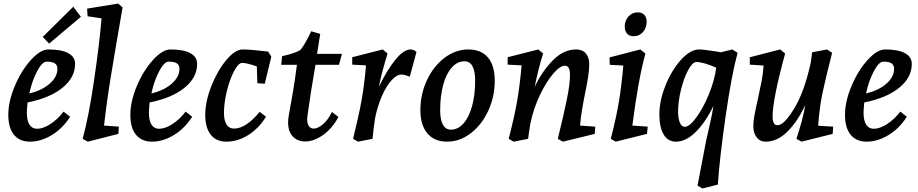

<svg xmlns="http://www.w3.org/2000/svg" viewBox="-20 -790 5200 1087"><path d="M27 -140Q27 -216 64 -303.5Q101 -391 155 -450.5Q209 -510 254 -510Q328 -510 366.5 -489Q405 -468 405 -428Q405 -351 333.5 -293Q262 -235 136 -210Q132 -170 132 -152Q132 -107 147 -84Q162 -61 190 -61Q224 -61 265 -87.5Q306 -114 340 -158L377 -129Q335 -63 273.5 -25.5Q212 12 149 12Q92 12 59.5 -26.5Q27 -65 27 -140ZM305 -400Q305 -421 291 -431Q277 -441 244 -441Q219 -441 190.5 -387.5Q162 -334 146 -261Q218 -278 261.5 -316.5Q305 -355 305 -400ZM222 -581 395 -752 438 -695 258 -543Z M555 -686 476 -698 473 -741 649 -770 674 -748Q632 -506 608 -359.5Q584 -213 569 -79L653 -73L650 -32L477 12L448 -4Q483 -133 513 -338Q543 -543 555 -686Z M718 -140Q718 -216 755 -303.5Q792 -391 846 -450.5Q900 -510 945 -510Q1019 -510 1057.5 -489Q1096 -468 1096 -428Q1096 -351 1024.5 -293Q953 -235 827 -210Q823 -170 823 -152Q823 -107 838 -84Q853 -61 881 -61Q915 -61 956 -87.5Q997 -114 1031 -158L1068 -129Q1026 -63 964.5 -25.5Q903 12 840 12Q783 12 750.5 -26.5Q718 -65 718 -140ZM996 -400Q996 -421 982 -431Q968 -441 935 -441Q910 -441 881.5 -387.5Q853 -334 837 -261Q909 -278 952.5 -316.5Q996 -355 996 -400Z M1142 -140Q1142 -215 1176.5 -302.5Q1211 -390 1261 -450Q1311 -510 1355 -510Q1399 -510 1498 -498L1516 -469L1479 -316L1437 -319L1434 -414Q1377 -434 1351 -434Q1330 -434 1305.5 -388Q1281 -342 1264.5 -275Q1248 -208 1248 -151Q1248 -108 1262.5 -85Q1277 -62 1305 -62Q1339 -62 1376 -86.5Q1413 -111 1450 -157L1486 -129Q1445 -63 1385.5 -25.5Q1326 12 1262 12Q1204 12 1173 -27.5Q1142 -67 1142 -140Z M1707 11Q1665 11 1638 -17Q1611 -45 1611 -97Q1611 -117 1615 -137Q1630 -219 1639.5 -275Q1649 -331 1661 -423H1572L1577 -472Q1646 -487 1677 -505Q1686 -511 1700.5 -535Q1715 -559 1727 -582.5Q1739 -606 1742 -613L1793 -598L1775 -485H1916L1899 -423H1766Q1738 -262 1721 -137L1719 -115Q1719 -89 1729 -75.5Q1739 -62 1756 -62Q1780 -62 1809.5 -87.5Q1839 -113 1859 -156L1896 -128Q1860 -61 1808 -25Q1756 11 1707 11Z M2052 -420 1974 -424V-466L2147 -510L2174 -487Q2138 -368 2125 -299Q2172 -395 2219 -452.5Q2266 -510 2305 -510Q2322 -510 2338 -496L2300 -356Q2269 -368 2253 -368Q2227 -368 2198 -337Q2169 -306 2144 -250.5Q2119 -195 2104 -124Q2097 -84 2089 -4L2007 12L1979 -4Q2011 -134 2027 -222Q2043 -310 2052 -420Z M2360 -166Q2360 -257 2397 -336Q2434 -415 2496.5 -462.5Q2559 -510 2631 -510Q2704 -510 2742.5 -464.5Q2781 -419 2781 -333Q2781 -242 2744 -162.5Q2707 -83 2645 -35.5Q2583 12 2511 12Q2439 12 2399.5 -35Q2360 -82 2360 -166ZM2670 -334Q2670 -387 2655 -415Q2640 -443 2610 -443Q2569 -443 2537.5 -407.5Q2506 -372 2489 -309Q2472 -246 2472 -165Q2472 -112 2487.5 -84Q2503 -56 2533 -56Q2573 -56 2604 -91Q2635 -126 2652.5 -189Q2670 -252 2670 -334Z M2933 -420 2854 -424V-466L3028 -510L3055 -487Q3029 -407 3007 -298Q3048 -385 3109 -447.5Q3170 -510 3242 -510Q3278 -510 3297 -487Q3316 -464 3316 -428Q3316 -396 3310 -356.5Q3304 -317 3292 -260Q3283 -216 3275 -167.5Q3267 -119 3264 -79L3350 -73L3347 -32L3167 12L3138 -4Q3172 -143 3189.5 -228.5Q3207 -314 3207 -368Q3207 -418 3178 -418Q3151 -418 3112.5 -373.5Q3074 -329 3037.5 -253.5Q3001 -178 2982 -88Q2974 -38 2970 -4L2888 12L2860 -4Q2894 -137 2908.5 -222Q2923 -307 2933 -420Z M3509 -419 3432 -423 3431 -465 3605 -510 3634 -487Q3593 -338 3560 -79L3647 -73L3643 -32L3466 12L3438 -4Q3470 -129 3484.5 -218Q3499 -307 3509 -419ZM3517 -640Q3517 -673 3538 -696.5Q3559 -720 3591 -720Q3614 -720 3627.5 -706Q3641 -692 3641 -667Q3641 -633 3620.5 -609Q3600 -585 3568 -585Q3543 -585 3530 -599.5Q3517 -614 3517 -640Z M3978 5 3984 -21Q3993 -61 4003 -105.5Q4013 -150 4019 -191Q3976 -100 3920 -44Q3864 12 3807 12Q3761 12 3737 -29Q3713 -70 3713 -142Q3713 -220 3748 -307Q3783 -394 3836 -452Q3889 -510 3938 -510Q3962 -510 4032 -499L4061 -494L4126 -510L4156 -491Q4122 -368 4088 -131.5Q4054 105 4044 255L3957 277L3929 261ZM3857 -72Q3883 -72 3921.5 -124Q3960 -176 3992.5 -254.5Q4025 -333 4035 -407Q3961 -439 3923 -439Q3901 -439 3876.5 -394Q3852 -349 3835.5 -282.5Q3819 -216 3819 -158Q3819 -119 3829 -95.5Q3839 -72 3857 -72Z M4245 -74Q4245 -103 4251 -136Q4257 -169 4270 -226Q4284 -290 4292 -332Q4300 -374 4303 -419L4225 -424V-466L4397 -510L4425 -487Q4354 -227 4354 -130Q4354 -81 4381 -81Q4400 -81 4421.5 -102Q4443 -123 4471 -167Q4532 -262 4570 -435L4578 -494L4662 -510L4691 -491Q4651 -334 4635 -256Q4619 -178 4612 -78L4697 -73L4694 -32L4518 12L4489 -4Q4508 -63 4520 -107.5Q4532 -152 4539 -196Q4497 -104 4439 -46Q4381 12 4315 12Q4282 12 4263.5 -13Q4245 -38 4245 -74Z M4764 -140Q4764 -216 4801 -303.5Q4838 -391 4892 -450.5Q4946 -510 4991 -510Q5065 -510 5103.5 -489Q5142 -468 5142 -428Q5142 -351 5070.5 -293Q4999 -235 4873 -210Q4869 -170 4869 -152Q4869 -107 4884 -84Q4899 -61 4927 -61Q4961 -61 5002 -87.5Q5043 -114 5077 -158L5114 -129Q5072 -63 5010.5 -25.5Q4949 12 4886 12Q4829 12 4796.5 -26.5Q4764 -65 4764 -140ZM5042 -400Q5042 -421 5028 -431Q5014 -441 4981 -441Q4956 -441 4927.5 -387.5Q4899 -334 4883 -261Q4955 -278 4998.5 -316.5Q5042 -355 5042 -400Z"/></svg>

Font: Andada Pro SemiBold
Style: Italic
Weight: 600
Italic angle: -6.99998°
Designer: Carolina Giovagnoli
Foundry: Huerta Tipografica
Version: Version 3.005